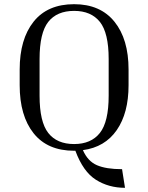

<svg xmlns="http://www.w3.org/2000/svg" viewBox="-20 -710 708 917"><path d="M563 98 577 187Q499 187 438 148.5Q377 110 340 10H334Q207 10 140.5 -73.5Q74 -157 74 -303V-378Q74 -523 140.5 -606.5Q207 -690 334 -690Q459 -690 526.5 -606.5Q594 -523 594 -378V-303Q594 -170 537.5 -88.5Q481 -7 376 7Q399 60 443 79Q487 98 563 98ZM499 -428Q499 -553 457 -605.5Q415 -658 334 -658Q252 -658 210.5 -605.5Q169 -553 169 -428V-253Q169 -128 210.5 -75Q252 -22 334 -22Q415 -22 457 -75Q499 -128 499 -253Z"/></svg>

Font: Inria Serif
Style: Regular
Weight: 400
Designer: Black Foundry Team
Foundry: Black Foundry
Version: Version 1.000; ttfautohint (v1.8.3)